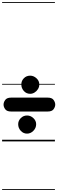

<svg xmlns="http://www.w3.org/2000/svg" viewBox="-25 -1349 547 1832"><path d="M233 -74Q198 -74 173.2 -100.8Q148.5 -127.5 148.5 -164Q148.5 -197 173.2 -222Q198 -247 233 -247Q267 -247 293.5 -222Q320 -197 320 -164Q320 -127.5 293.5 -100.8Q267 -74 233 -74ZM80.5 -285Q41 -285 25 -306.5Q9 -328 9 -351Q9 -373.5 25 -395.5Q41 -417.5 80.5 -417.5H430.5Q470.5 -417.5 486.2 -395.5Q502 -373.5 502 -351Q502 -328.5 486.2 -306.8Q470.5 -285 430.5 -285ZM263 -454Q226.5 -454 202.5 -480.8Q178.5 -507.5 178.5 -543.5Q178.5 -577.5 202.5 -602.2Q226.5 -627 263 -627Q296 -627 323 -602.2Q350 -577.5 350 -543.5Q350 -519.5 337.5 -499.2Q325 -479 305 -466.5Q285 -454 263 -454ZM233 -74Q198 -74 173.2 -100.8Q148.5 -127.5 148.5 -164Q148.5 -197 173.2 -222Q198 -247 233 -247Q267 -247 293.5 -222Q320 -197 320 -164Q320 -127.5 293.5 -100.8Q267 -74 233 -74ZM80.5 -285Q41 -285 25 -306.5Q9 -328 9 -351Q9 -373.5 25 -395.5Q41 -417.5 80.5 -417.5H430.5Q470.5 -417.5 486.2 -395.5Q502 -373.5 502 -351Q502 -328.5 486.2 -306.8Q470.5 -285 430.5 -285ZM263 -454Q226.5 -454 202.5 -480.8Q178.5 -507.5 178.5 -543.5Q178.5 -577.5 202.5 -602.2Q226.5 -627 263 -627Q296 -627 323 -602.2Q350 -577.5 350 -543.5Q350 -519.5 337.5 -499.2Q325 -479 305 -466.5Q285 -454 263 -454ZM-5 455H499V463H-5ZM-5 -16H499V0H-5ZM-5 -549H499V-541H-5ZM-5 -1329H499V-1321H-5Z"/></svg>

Font: Edu SA Dotted Guide
Style: Regular
Weight: 400
Designer: Tina and Corey Anderson, Eben Sorkin, Mirko Velimirovic
Foundry: Google for Education
Version: Version 2.000